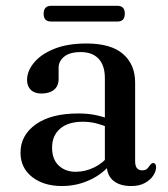

<svg xmlns="http://www.w3.org/2000/svg" viewBox="-20 -628 579 660"><path d="M347 -61V-71L340.5 -73.5V-359.5Q340.5 -403 319 -426Q297.5 -449 257.5 -449Q219.5 -449 200.5 -433.2Q181.5 -417.5 181.5 -395.5V-356.5Q181.5 -332.5 165.8 -319.5Q150 -306.5 122.5 -306.5Q98.5 -306.5 85.8 -319.2Q73 -332 73 -353Q73 -383.5 96.8 -412.5Q120.5 -441.5 166.2 -460Q212 -478.5 277 -478.5Q362 -478.5 403.2 -442.2Q444.5 -406 444.5 -344.5V-74Q444.5 -57.5 450.8 -50Q457 -42.5 468 -42.5Q480.5 -42.5 486 -48.2Q491.5 -54 495 -59.5Q497.5 -63 500.2 -65.2Q503 -67.5 506.5 -67.5Q511.5 -67.5 514 -63.8Q516.5 -60 516.5 -53.5Q516.5 -39.5 506.8 -24.5Q497 -9.5 478 1Q459 11.5 431 11.5Q391.5 11.5 369.2 -7.2Q347 -26 347 -61ZM50.5 -103.5Q50.5 -163 103 -200.5Q155.5 -238 249.5 -238Q283.5 -238 311.8 -231.8Q340 -225.5 361.5 -216L354 -189.5Q333.5 -198 311.5 -203.8Q289.5 -209.5 264 -209.5Q214.5 -209.5 186.8 -185.8Q159 -162 159 -120.5Q159 -80.5 181.8 -59Q204.5 -37.5 240 -37.5Q273 -37.5 303.8 -52.5Q334.5 -67.5 356.5 -95.5L367 -72.5Q337.5 -32.5 291.2 -10.5Q245 11.5 193 11.5Q130 11.5 90.2 -19.8Q50.5 -51 50.5 -103.5ZM130 -581Q130 -594.5 136.5 -601.2Q143 -608 155 -608H384Q396 -608 402.5 -601.5Q409 -595 409 -581Q409 -567 402.5 -560.5Q396 -554 384 -554H155Q143 -554 136.5 -560.5Q130 -567 130 -581Z"/></svg>

Font: Fraunces 18pt
Style: Regular
Weight: 400
Version: Version 1.000;[b76b70a41]